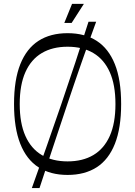

<svg xmlns="http://www.w3.org/2000/svg" viewBox="-20 -886 696 989"><path d="M328.1 15.1Q239.7 15.1 178.2 -24.4Q116.7 -64 84.5 -145.2Q52.3 -226.4 52.3 -350Q52.3 -474.6 84.6 -555.3Q116.9 -636 178.3 -675.6Q239.7 -715.1 328.1 -715.1Q416.6 -715.1 478 -675.6Q539.4 -636 571.7 -555.3Q604 -474.6 604 -350Q604 -226.4 571.8 -145.2Q539.6 -64 478.1 -24.4Q416.7 15.1 328.1 15.1ZM328.1 -54.7Q406.1 -54.7 461.1 -87.4Q516.1 -120.1 545.4 -185.6Q574.7 -251 574.7 -350Q574.7 -449.1 545.4 -514.5Q516.1 -579.9 461.1 -612.6Q406.1 -645.3 328.1 -645.3Q250.3 -645.3 195.2 -612.6Q140.1 -579.9 110.9 -514.5Q81.6 -449.1 81.6 -350Q81.6 -251 110.9 -185.6Q140.1 -120.1 195.2 -87.4Q250.3 -54.7 328.1 -54.7ZM144.1 82.6Q180.6 -19.4 218.7 -127.6Q256.9 -235.9 294.5 -345.7Q332.1 -455.6 367.9 -563.8Q403.6 -672 435.9 -774H475.3Q437.9 -672 400.1 -563.8Q362.3 -455.6 325.6 -345.7Q288.9 -235.9 252.9 -127.6Q216.9 -19.4 183.6 82.6ZM311.3 -768 351.1 -866H412L349.1 -768Z"/></svg>

Font: Ojuju ExtraLight
Style: Regular
Weight: 200
Designer: Chisaokwu Joboson, Mirko Velimirovic
Foundry: Udi Foundry
Version: Version 1.000